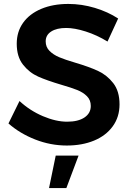

<svg xmlns="http://www.w3.org/2000/svg" viewBox="-20 -731 668 975"><path d="M316 -589Q268 -589 240 -571Q212 -553 212 -521Q212 -492 231.5 -472.5Q251 -453 280.5 -440.5Q310 -428 361 -413Q432 -392 477.5 -371Q523 -350 555 -309Q587 -268 587 -201Q587 -137 552.5 -89.5Q518 -42 457.5 -17Q397 8 319 8Q237 8 159 -22.5Q81 -53 23 -104L79 -218Q132 -169 198 -141Q264 -113 321 -113Q377 -113 409 -134.5Q441 -156 441 -193Q441 -223 421.5 -242.5Q402 -262 372 -274Q342 -286 290 -301Q219 -322 174 -342Q129 -362 97 -402.5Q65 -443 65 -509Q65 -570 97.5 -615.5Q130 -661 189.5 -686Q249 -711 327 -711Q395 -711 461.5 -691Q528 -671 580 -637L526 -520Q472 -553 415.5 -571Q359 -589 316 -589ZM263 59H379L317 224H229Z"/></svg>

Font: Montserrat arm2 Medium
Style: Regular
Weight: 500
Designer: Julieta Ulanovsky
Foundry: Julieta Ulanovsky
Version: Version 6.000